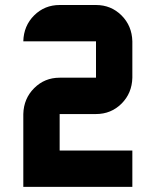

<svg xmlns="http://www.w3.org/2000/svg" viewBox="-20 -728 606 748"><path d="M495.6 -425.3Q494.1 -364.7 453.4 -324.2Q412.6 -283.7 354 -283.7H212.4V-141.6H495.6V0H70.8V-283.7Q72.3 -343.8 113 -384.5Q153.8 -425.3 212.4 -425.3H354V-566.9H70.8Q72.3 -627.4 113 -668Q153.8 -708.5 212.4 -708.5H354Q412.6 -708.5 453.4 -668Q494.1 -627.4 495.6 -566.9Z"/></svg>

Font: Blazma
Style: Regular
Weight: 400
Designer: GGBotNet
Version: 1.00